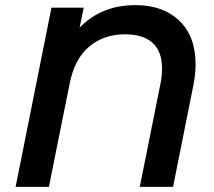

<svg xmlns="http://www.w3.org/2000/svg" viewBox="-20 -730 837 750"><path d="M744 -479Q744 -440 735 -395L656 0H526L606 -399Q613 -431 613 -462Q613 -529 576 -562.5Q539 -596 468 -596Q386 -596 328.5 -548Q271 -500 252 -403L171 0H41L181 -700H307L291 -622Q376 -710 509 -710Q617 -710 680.5 -649Q744 -588 744 -479Z"/></svg>

Font: Montserrat Alternates SemiBold
Style: Italic
Weight: 600
Italic angle: -11.3°
Designer: Julieta Ulanovsky
Foundry: Julieta Ulanovsky
Version: Version 7.200